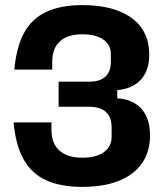

<svg xmlns="http://www.w3.org/2000/svg" viewBox="-20 -720 652 750"><path d="M302 10Q217 10 160 -16Q103 -42 72 -98Q41 -154 33 -242H181V-212Q181 -160 212 -132Q243 -104 302 -104Q355 -104 385.5 -125.5Q416 -147 416 -186V-222Q416 -262 394 -282.5Q372 -303 328 -303H209V-401H329Q371 -401 392 -421Q413 -441 413 -478V-509Q413 -545 383.5 -565.5Q354 -586 302 -586Q244 -586 214 -558.5Q184 -531 184 -478V-448H36Q44 -536 74 -591.5Q104 -647 160.5 -673.5Q217 -700 302 -700Q384 -700 442.5 -677.5Q501 -655 532 -612Q563 -569 563 -506Q563 -444 530 -408.5Q497 -373 438 -368V-336Q500 -332 533 -294.5Q566 -257 566 -191Q566 -127 534.5 -82Q503 -37 444 -13.5Q385 10 302 10Z"/></svg>

Font: Mozilla Headline ExtraLight
Style: Regular
Weight: 200
Designer: Studio DRAMA
Foundry: Studio DRAMA
Version: Version 1.000